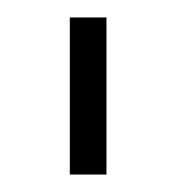

<svg xmlns="http://www.w3.org/2000/svg" viewBox="-20 -740 222 220"><path d="M60 -540V-720H102V-540Z"/></svg>

Font: Manrope ExtraLight
Style: Regular
Weight: 200
Designer: Mikhail Sharanda
Foundry: Mikhail Sharanda
Version: Version 4.505